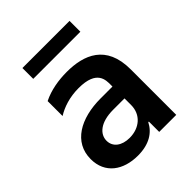

<svg xmlns="http://www.w3.org/2000/svg" viewBox="-205 -851 984 984"><g transform="rotate(-45 287.5 -358.5)"><path d="M463.8 -727.3H122.2V-648.8H463.8ZM223.7 9.2C307.2 9.2 357.2 -25.6 382.1 -74.9H386.4V0H509.9V-330.3C509.9 -509.2 391.3 -552.6 269.5 -552.6C209.5 -552.6 147 -542.6 93.8 -516V-407.7C133.5 -432.5 187.5 -451 253.2 -451C384.9 -451 381.4 -380.3 381.4 -345.9V-333.8H296.2C149.5 -333.8 39.4 -271.3 39.4 -149.5C39.4 -45.8 117.9 9.2 223.7 9.2ZM258.2 -85.2C201.7 -85.2 163.4 -113.6 163.4 -158.7C163.4 -205.6 206.7 -247.2 300.1 -247.2H382.1V-199.2C382.1 -130.3 329.5 -85.2 258.2 -85.2Z"/></g></svg>

Font: TID UI Semi Bold
Style: Regular
Weight: 600
Designer: The TID Project Authors
Foundry: Bakken & Bæck
Version: Version 1.001;hotconv 1.0.109;makeotfexe 2.5.65596